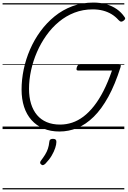

<svg xmlns="http://www.w3.org/2000/svg" viewBox="-20 -1005 994 1495"><path d="M443 19Q373 19 318.5 -4Q264 -27 225.5 -70Q187 -113 167.5 -173Q148 -233 148 -308Q148 -385 164.5 -464.5Q181 -544 214 -620Q247 -696 295 -761.5Q343 -827 405 -877.5Q467 -928 543 -956.5Q619 -985 707 -985Q761 -985 807 -972Q853 -959 889 -934Q925 -909 950 -872Q957 -863 953 -855.5Q949 -848 938 -841Q928 -835 921 -836.5Q914 -838 903 -849Q878 -877 848 -895Q818 -913 781.5 -922.5Q745 -932 702 -932Q626 -932 560 -906.5Q494 -881 439 -835.5Q384 -790 341 -729.5Q298 -669 268 -600Q238 -531 222 -457.5Q206 -384 206 -313Q206 -248 222 -196.5Q238 -145 268.5 -109Q299 -73 344 -54Q389 -35 448 -35Q496 -35 541.5 -50Q587 -65 629.5 -97Q672 -129 711.5 -179Q751 -229 786 -297.5Q821 -366 852 -456H589Q577 -456 576 -463.5Q575 -471 578 -481Q583 -495 589 -500.5Q595 -506 605 -506H904Q917 -506 919.5 -501Q922 -496 919 -483Q876 -347 823.5 -251.5Q771 -156 710 -96Q649 -36 582 -8.5Q515 19 443 19ZM301 276Q293 270 292.5 262.5Q292 255 298 247Q317 222 331 199.5Q345 177 353 153Q361 129 364 99Q365 86 372.5 81Q380 76 392 76Q407 76 413.5 82.5Q420 89 419 101Q419 119 410 147Q401 175 382.5 206.5Q364 238 334 269Q326 277 317.5 280Q309 283 301 276ZM0 460H948V470H0ZM0 -20H948V0H0ZM0 -505H948V-500H0ZM0 -980H948V-970H0Z"/></svg>

Font: Playwrite NO Guides
Style: Regular
Weight: 400
Designer: Veronika Burian, José Scaglione
Foundry: TypeTogether
Version: Version 1.003